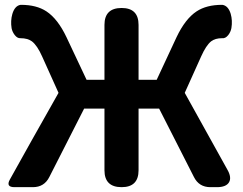

<svg xmlns="http://www.w3.org/2000/svg" viewBox="-20 -774 1005 794"><path d="M40 0Q3 0 21 -32L112 -195L222 -390L154 -541Q134 -586 112 -603Q94 -616 65 -616Q52 -615 41 -629Q31 -642 28 -657Q23 -688 31 -716Q41 -750 65 -754Q66 -754 67 -754Q131 -754 172 -727Q219 -696 255 -620L338 -444H412V-671Q412 -741 483 -741Q553 -741 553 -671V-444H628L710 -620Q746 -696 793 -727Q834 -754 898 -754Q899 -754 900 -754Q924 -750 934 -717Q942 -689 937 -658Q934 -642 924 -629Q912 -614 898 -616Q870 -616 853 -603Q832 -586 812 -541L744 -390L920 -73Q939 -40 927 -20Q915 0 877 0H850Q803 0 782 -42L638 -325H553V-70Q553 0 483 0Q412 0 412 -70V-325H328L184 -42Q163 0 116 0H83Z"/></svg>

Font: GenSenRounded2 TW B
Style: Regular
Weight: 700
Version: Version 2.000;PS 2;hotconv 16.6.51;makeotf.lib2.5.65220 DEVE